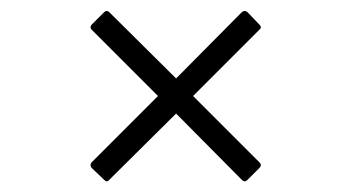

<svg xmlns="http://www.w3.org/2000/svg" viewBox="-20 -476 640 350"><path d="M170 -148 147 -170Q143 -175 147 -180L268 -301L147 -422Q143 -426 147 -431L170 -454Q175 -458 179 -454L301 -333L421 -454Q426 -458 431 -454L453 -431Q458 -426 453 -422L332 -301L453 -180Q458 -175 453 -170L431 -148Q426 -143 421 -148L301 -269L179 -148Q175 -143 170 -148Z"/></svg>

Font: Sofia Sans Light
Style: Regular
Weight: 300
Designer: Botio Nikoltchev, Ani Petrova
Foundry: lettersoup
Version: Version 4.100; ttfautohint (v1.8.3)